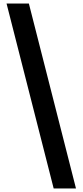

<svg xmlns="http://www.w3.org/2000/svg" viewBox="-20 -820 466 1084"><path d="M283 244H409L143 -800H17Z"/></svg>

Font: Noto Sans Malayalam
Style: Bold
Weight: 700
Designer: Jelle Bosma - Monotype Design Team
Foundry: Monotype Imaging Inc.
Version: Version 2.104